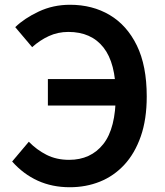

<svg xmlns="http://www.w3.org/2000/svg" viewBox="-20 -772 691 806"><path d="M273 14Q199 14 138.5 -13.5Q78 -41 31 -94L101 -177Q134 -143 175.5 -122Q217 -101 270 -101Q361 -101 413.5 -167Q466 -233 466 -374Q466 -507 414.5 -572.5Q363 -638 267 -638Q223 -638 185 -620.5Q147 -603 115 -574L44 -658Q82 -695 142.5 -723.5Q203 -752 274 -752Q368 -752 440.5 -709Q513 -666 554.5 -581Q596 -496 596 -367Q596 -271 571 -199.5Q546 -128 502 -80.5Q458 -33 399.5 -9.5Q341 14 273 14ZM181 -329V-440H525V-329Z"/></svg>

Font: Noto Sans HK SemiBold
Style: Regular
Weight: 600
Version: Version 2.004-H2;hotconv 1.0.118;makeotfexe 2.5.65603